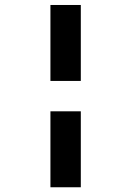

<svg xmlns="http://www.w3.org/2000/svg" viewBox="-20 -708 540 790"><path d="M187.5 -687.5H312.5V-375H187.5ZM187.5 -250H312.5V62.5H187.5Z"/></svg>

Font: NeoDunggeunmo
Style: Regular
Weight: 400
Monospace: yes
Version: Version 1.600